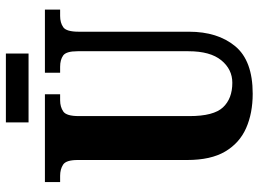

<svg xmlns="http://www.w3.org/2000/svg" viewBox="-136 -754 900 669"><g transform="rotate(-90 314.5 -420.0)"><path d="M322 10Q254 10 202 -13Q150 -36 120.5 -86Q91 -136 91 -218V-600Q91 -640 75 -650.5Q59 -661 36 -661H14V-714H320V-661H299Q276 -661 260 -650Q244 -639 244 -596V-210Q244 -126 274.5 -93.5Q305 -61 360 -61Q407 -61 438.5 -99.5Q470 -138 470 -214V-600Q470 -640 455 -650.5Q440 -661 416 -661H395V-714H615V-661H593Q569 -661 553.5 -650Q538 -639 538 -596V-212Q538 -112 487.5 -51Q437 10 322 10ZM222 -771V-850H462V-771Z"/></g></svg>

Font: Noto Serif Khmer ExtraCondensed ExtraBold
Style: Regular
Weight: 800
Width: 2
Designer: Danh Hong and the Monotype Design Team
Foundry: Monotype Imaging Inc.
Version: Version 2.004; ttfautohint (v1.8.4.7-5d5b)